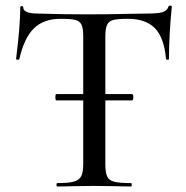

<svg xmlns="http://www.w3.org/2000/svg" viewBox="-20 -674 672 694"><path d="M53.2 -647Q53.2 -651.9 58.6 -651.9Q64 -651.9 64 -647Q64 -625 118.2 -625Q205.1 -622.1 292 -622.1Q378.9 -622.1 444.8 -624L513.2 -625Q550.3 -625 567.1 -629.9Q584 -634.8 588.9 -649.9Q589.8 -653.8 595.5 -653.8Q601.1 -653.8 601.1 -649.9Q590.8 -549.3 590.8 -460.9Q590.8 -458 585.4 -458Q580.1 -458 580.1 -460.9Q573.2 -538.1 540 -572Q506.8 -606 441.9 -606Q404.8 -606 388.9 -601.6Q373 -597.2 366.9 -584Q360.8 -570.8 360.8 -542V-334H457Q461.9 -334 461.9 -322.5Q461.9 -311 457 -311H360.8V-81.1Q360.8 -50.3 367.4 -36.1Q374 -22 393.1 -17.1Q412.1 -12.2 454.1 -12.2Q456.1 -12.2 456.1 -6.1Q456.1 0 454.1 0Q418.9 0 398.9 -1L319.8 -2L243.2 -1Q222.2 0 187 0Q184.1 0 184.1 -6.1Q184.1 -12.2 187 -12.2Q228 -12.2 247.1 -17.6Q266.1 -22.9 273.4 -36.9Q280.8 -50.8 280.8 -81.1V-311H184.1Q180.2 -311 180.2 -322.8Q180.2 -334.5 184.1 -334H280.8V-543.9Q280.8 -571.8 274.4 -585Q268.1 -598.1 251.5 -602.1Q234.9 -606 199.2 -606Q137.2 -606 102.1 -571Q66.9 -536.1 49.8 -460Q49.8 -458 43.9 -458Q38.1 -458 38.1 -460.9Q53.2 -580.1 53.2 -647Z"/></svg>

Font: Cormorant-Medium
Style: Regular
Weight: 500
Designer: Christian Thalmann (Catharsis Fonts)
Version: Version 3.000